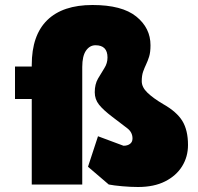

<svg xmlns="http://www.w3.org/2000/svg" viewBox="-20 -738 792 768"><path d="M40 -342V-472H107V-478Q107 -597 169 -657.5Q231 -718 350 -718Q468 -718 525 -672Q582 -626 582 -557Q582 -529 576.5 -511.5Q571 -494 564.5 -480.5Q558 -467 552.5 -451.5Q547 -436 547 -413Q547 -389 570 -367Q593 -345 632 -322Q687 -291 709.5 -254Q732 -217 732 -158Q732 -111 708.5 -73Q685 -35 640.5 -12.5Q596 10 532 10Q503 10 469 7Q435 4 415 0L332 -71L372 -193L474 -155Q490 -155 500 -162.5Q510 -170 510 -184Q510 -209 489 -225Q468 -241 430 -270Q393 -298 376 -319.5Q359 -341 359 -369Q359 -401 372 -423.5Q385 -446 397.5 -465.5Q410 -485 410 -508Q410 -557 362 -557Q339 -557 324 -535.5Q309 -514 309 -470V0H107V-342Z"/></svg>

Font: Rowdies
Style: Bold
Weight: 700
Designer: Jaikishan Patel
Version: Version 1.000; ttfautohint (v1.8.3)